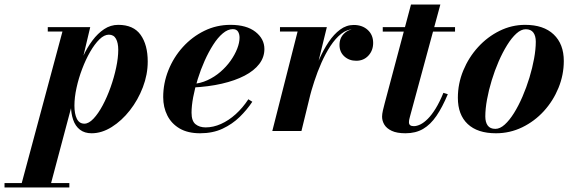

<svg xmlns="http://www.w3.org/2000/svg" viewBox="-137 -580 2546 850"><path d="M-46 250 139.5 -440.5H74.5V-460H262.5L221 -285.5L197 -201L192 -156L84 250ZM-117 250V230.5H170V250ZM236.5 -32.5Q256 -32.5 277 -54.8Q298 -77 317.5 -113.5Q337 -150 352.5 -193.5Q368 -237 377.2 -280.5Q386.5 -324 386.5 -359.5Q386.5 -390 376.5 -408.2Q366.5 -426.5 345 -426.5Q324.5 -426.5 303.2 -405.8Q282 -385 262.2 -350.8Q242.5 -316.5 226.8 -275Q211 -233.5 201.8 -191.2Q192.5 -149 192.5 -112.5Q192.5 -76 203.2 -54.2Q214 -32.5 236.5 -32.5ZM268.5 10Q237.5 10 217 -5.8Q196.5 -21.5 186.8 -50Q177 -78.5 177 -115.5Q177 -140.5 183 -176Q189 -211.5 201 -251.5Q213 -291.5 230.8 -330.2Q248.5 -369 272 -400.5Q295.5 -432 324 -451Q352.5 -470 386.5 -470Q454 -470 485.5 -425.8Q517 -381.5 517 -307.5Q517 -250 495.5 -193.8Q474 -137.5 438 -91.5Q402 -45.5 357.8 -17.8Q313.5 10 268.5 10Z M749 10Q694.5 10 658.2 -11.2Q622 -32.5 603.8 -68.8Q585.5 -105 585.5 -150Q585.5 -211.5 608.5 -269Q631.5 -326.5 672.5 -371.8Q713.5 -417 767.5 -443.5Q821.5 -470 883.5 -470Q954.5 -470 994 -439Q1033.5 -408 1033.5 -363Q1033.5 -326.5 1010.8 -296.8Q988 -267 945.8 -245Q903.5 -223 845 -209.5Q786.5 -196 714.5 -192.5V-208Q750 -210.5 781.5 -225Q813 -239.5 839 -262Q865 -284.5 883.8 -311Q902.5 -337.5 913 -364.2Q923.5 -391 923.5 -413.5Q923.5 -429 916.8 -440Q910 -451 893.5 -451Q871.5 -451 849.2 -432.2Q827 -413.5 806.8 -381.8Q786.5 -350 769 -311Q751.5 -272 738.5 -230.2Q725.5 -188.5 718.2 -149.8Q711 -111 711 -81Q711 -44.5 728.5 -30.2Q746 -16 773.5 -16Q807 -16 841.2 -31.2Q875.5 -46.5 906.5 -74.5Q937.5 -102.5 962.5 -140.5L980 -129.5Q956.5 -94 924 -62.2Q891.5 -30.5 848.2 -10.2Q805 10 749 10Z M1068.5 0 1180.5 -440.5H1102.5V-460H1310L1197.5 0ZM1220.5 -143Q1229.5 -183.5 1243.2 -228.5Q1257 -273.5 1275.8 -316.2Q1294.5 -359 1317.8 -393.8Q1341 -428.5 1368.8 -449Q1396.5 -469.5 1429 -469.5Q1467 -469.5 1491 -447.5Q1515 -425.5 1515 -390Q1515 -356.5 1494 -333.8Q1473 -311 1440 -311Q1408.5 -311 1387.2 -330.5Q1366 -350 1366 -381Q1366 -412.5 1387 -432.2Q1408 -452 1441 -452Q1472.5 -452 1493.2 -436Q1514 -420 1514 -390L1494.5 -390.5Q1494.5 -418 1476.8 -434.2Q1459 -450.5 1428.5 -450.5Q1399 -450.5 1373.5 -430.2Q1348 -410 1326 -376.5Q1304 -343 1286 -302.2Q1268 -261.5 1254.5 -220Q1241 -178.5 1232 -143Z M1658.5 10Q1620 10 1597.2 -0.8Q1574.5 -11.5 1564.5 -28.2Q1554.5 -45 1554.5 -63.5Q1554.5 -75 1558.2 -91.2Q1562 -107.5 1566 -122.5L1682.5 -560H1812.5L1678 -64Q1676.5 -58.5 1675 -52Q1673.5 -45.5 1673.5 -38.5Q1673.5 -21.5 1695 -21.5Q1708.5 -21.5 1724.2 -29.2Q1740 -37 1757 -54Q1774 -71 1791.5 -99.2Q1809 -127.5 1826 -169L1845.5 -163Q1821.5 -105.5 1795.2 -67Q1769 -28.5 1736 -9.2Q1703 10 1658.5 10ZM1557.5 -440V-460H1877.5V-440Z M2058.5 10Q1977 10 1933.5 -31Q1890 -72 1890 -147Q1890 -210 1914 -268Q1938 -326 1979.5 -371.5Q2021 -417 2074.8 -443.5Q2128.5 -470 2188 -470Q2269.5 -470 2314.2 -427.5Q2359 -385 2359 -310Q2359 -248.5 2335.5 -191Q2312 -133.5 2270.8 -88.2Q2229.5 -43 2175 -16.5Q2120.5 10 2058.5 10ZM2056 -9.5Q2076.5 -9.5 2097.5 -28.5Q2118.5 -47.5 2138.5 -79.5Q2158.5 -111.5 2176 -152Q2193.5 -192.5 2206.8 -236Q2220 -279.5 2227.5 -320.8Q2235 -362 2235 -395.5Q2235 -421 2224.2 -435.8Q2213.5 -450.5 2190.5 -450.5Q2170 -450.5 2149 -431.5Q2128 -412.5 2108 -380.2Q2088 -348 2070.5 -307.8Q2053 -267.5 2039.8 -224Q2026.5 -180.5 2019 -139.2Q2011.5 -98 2011.5 -64.5Q2011.5 -39 2022.2 -24.2Q2033 -9.5 2056 -9.5Z"/></svg>

Font: Bodoni Moda 11pt
Style: Bold Italic
Weight: 700
Italic angle: -13°
Designer: Owen Earl
Foundry: indestructible type
Version: Version 2.004